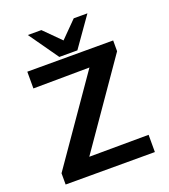

<svg xmlns="http://www.w3.org/2000/svg" viewBox="-159 -1008 983 1120"><g transform="rotate(-20 333.0 -447.5)"><path d="M145 -895H229L330 -794L430 -895H515L386 -712H274ZM54 0V-70L418 -594L69 -591V-695H602V-628L239 -105L608 -107V0Z"/></g></svg>

Font: Coval
Style: ExtraBold
Weight: 800
Foundry: Context Ltd
Version: Version 001.000